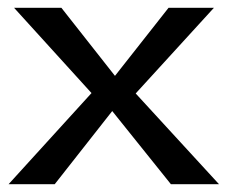

<svg xmlns="http://www.w3.org/2000/svg" viewBox="-20 -471 583 491"><path d="M2 0H120L267 -187L417 0H540L327 -232L527 -451H411L274 -277L137 -451H16L214 -233Z"/></svg>

Font: Charger Sport
Style: BdNrw
Weight: 700
Designer: Jasper
Foundry: Cannot Into Space Fonts
Version: Version 1.1